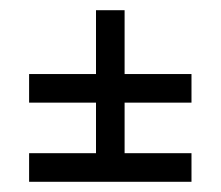

<svg xmlns="http://www.w3.org/2000/svg" viewBox="-20 -537 432 376"><path d="M37 -237V-181H355V-237H224V-336H355V-392H224V-517H168V-392H37V-336H168V-237Z"/></svg>

Font: VL Bebas Neue Regular
Style: Regular
Weight: 400
Designer: Ryoichi Tsunekawa
Foundry: Ryoichi Tsunekawa
Version: Version 001.003